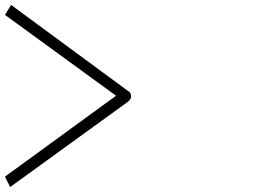

<svg xmlns="http://www.w3.org/2000/svg" viewBox="-543 -620 1115 776"><path d="M-498 -600 -17 -246Q-13 -238 -13 -230Q-13 -219 -27 -208L-502 136L-523 94L-74 -233L-523 -560Z"/></svg>

Font: GFS Complutum
Style: Regular
Weight: 400
Designer: George D. Matthiopoulos
Foundry: George D. Matthiopoulos
Version: Version 1.000